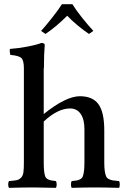

<svg xmlns="http://www.w3.org/2000/svg" viewBox="-20 -904 610 926"><path d="M191.9 -575.2H190.9V-354Q297.9 -439.9 365.2 -439.9Q427.2 -439.9 455.1 -401.1Q482.9 -362.3 482.9 -274.9V-122.1Q482.9 -96.2 485.1 -80.8Q487.3 -65.4 491 -55.4Q494.6 -45.4 504.4 -40.5Q514.2 -35.6 524.2 -33.9Q534.2 -32.2 554.2 -30.8Q557.6 -26.4 557.6 -14.4Q557.6 -2.4 554.2 2Q483.9 0 435.1 0Q394.5 0 326.2 2Q322.3 -2.4 322.3 -14.4Q322.3 -26.4 326.2 -30.8Q343.3 -32.2 351.6 -33.9Q359.9 -35.6 368.4 -40.5Q377 -45.4 380.1 -55.4Q383.3 -65.4 385.3 -81.1Q387.2 -96.7 387.2 -122.1V-280.8Q387.2 -328.6 369.1 -354.7Q351.1 -380.9 317.9 -380.9Q258.3 -380.9 190.9 -317.9V-122.1Q190.9 -96.2 192.6 -80.8Q194.3 -65.4 197.3 -55.7Q200.2 -45.9 208.3 -41Q216.3 -36.1 224.1 -34.4Q231.9 -32.7 249 -30.8Q253.4 -26.4 253.4 -14.4Q253.4 -2.4 249 2Q180.7 0 143.1 0Q92.3 0 23.9 2Q19.5 -2.4 19.5 -14.4Q19.5 -26.4 23.9 -30.8Q49.8 -32.7 61 -35.2Q72.3 -37.6 81.5 -47.1Q90.8 -56.6 93 -73.2Q95.2 -89.8 95.2 -122.1V-575.2Q95.2 -611.8 83.3 -623.8Q71.3 -635.7 29.8 -639.2Q28.3 -644 27.3 -653.6Q26.4 -663.1 27.8 -668Q68.4 -670.9 113 -679.4Q157.7 -688 179.2 -696.8Q195.8 -696.8 195.8 -687Q191.9 -646 191.9 -575.2ZM178.2 -754.9Q199.7 -778.3 230.7 -817.6Q261.7 -856.9 278.8 -883.8H329.1Q345.7 -856.4 375.7 -818.8Q405.8 -781.2 430.2 -754.9L409.2 -740.2Q384.8 -756.3 355.2 -780.8Q325.7 -805.2 304.2 -828.1Q251.5 -775.4 199.2 -740.2Z"/></svg>

Font: Common Serif Medium
Style: Regular
Weight: 500
Designer: Philipp H. Poll, Khaled Hosny
Foundry: Stefan Peev, Context Ltd.
Version: Version 1.026